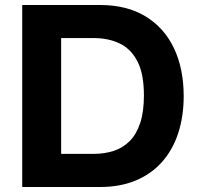

<svg xmlns="http://www.w3.org/2000/svg" viewBox="-20 -749 792 769"><path d="M69 0V-729H379.7Q488.3 -729 563.1 -683.3Q638 -637.6 676.9 -555.6Q715.7 -473.6 715.7 -364Q715.7 -282.7 693.7 -215.6Q671.7 -148.4 628.8 -100.2Q585.9 -52 523.5 -26Q461.1 0 379.7 0ZM224.9 -132.7H354.4Q398.3 -132.7 435.1 -144.6Q471.9 -156.6 499.1 -183.6Q526.3 -210.7 541.4 -255.9Q556.4 -301 556.4 -367.1Q556.4 -453 530.5 -503.1Q504.6 -553.3 459.3 -574.9Q414 -596.6 354.4 -596.6H224.9Z"/></svg>

Font: Mona Sans ExtraLight
Style: Regular
Weight: 200
Designer: Deni Anggara
Foundry: GitHub
Version: Version 2.000